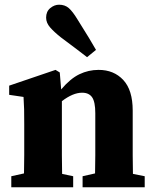

<svg xmlns="http://www.w3.org/2000/svg" viewBox="-20 -796 656 816"><path d="M28 0V-47L82 -59Q83 -95 83 -137Q83 -179 83 -210V-268Q83 -309 82.5 -331.5Q82 -354 80 -384L19 -393V-432L216 -499L234 -488L240 -416Q279 -462 317.5 -480.5Q356 -499 399 -499Q464 -499 504 -456Q544 -413 544 -326V-210Q544 -177 544 -135.5Q544 -94 545 -57L595 -47V0H331V-47L384 -59Q385 -95 385 -136.5Q385 -178 385 -210V-315Q385 -363 371.5 -382.5Q358 -402 329 -402Q290 -402 243 -366V-210Q243 -179 243 -136.5Q243 -94 244 -57L291 -47V0ZM388 -584 350 -553Q331 -568 307 -586Q283 -604 239 -637Q210 -660 193 -679.5Q176 -699 176 -721Q176 -747 193.5 -761.5Q211 -776 231 -776Q256 -776 272.5 -761.5Q289 -747 309 -714Q341 -663 358 -635Q375 -607 388 -584Z"/></svg>

Font: Source Serif 4
Style: Bold
Weight: 700
Designer: Frank Grießhammer
Foundry: Adobe
Version: Version 4.005;hotconv 1.1.0;makeotfexe 2.6.0